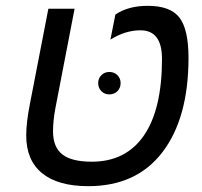

<svg xmlns="http://www.w3.org/2000/svg" viewBox="-20 -629 693 659"><path d="M283 10Q179 10 124.5 -34.5Q70 -79 70 -164Q70 -209 83 -274L146 -599H236L170 -257Q162 -214 162 -178Q162 -124 194 -99Q226 -74 295 -74Q412 -74 474 -164Q536 -254 536 -427Q536 -525 462 -525Q410 -525 359 -493L376 -579Q420 -609 487 -609Q565 -609 596 -568.5Q627 -528 627 -431Q627 -223 537 -106Q448 10 283 10ZM317 -344Q317 -360 328 -371Q339 -382 355 -382Q372 -382 383 -371Q394 -360 394 -344Q394 -327 383 -316Q372 -305 355 -305Q339 -305 328 -316Q317 -327 317 -344Z"/></svg>

Font: Libra Sans
Style: Italic
Weight: 400
Italic angle: -12°
Foundry: Context Ltd
Version: Version 1.002